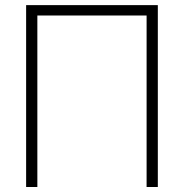

<svg xmlns="http://www.w3.org/2000/svg" viewBox="-20 -748 736 768"><path d="M611.3 -727.5V0H566.4V-686H129.4V0H84.5V-727.5Z"/></svg>

Font: Inter 28pt ExtraLight
Style: Regular
Weight: 250
Designer: Rasmus Andersson
Foundry: rsms
Version: Version 4.001;git-66647c0bb